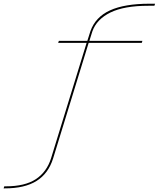

<svg xmlns="http://www.w3.org/2000/svg" viewBox="-232 -809 854 1032"><path d="M-212.5 203.5 -209 192.5H-200.5Q-98.5 192.5 -39.8 154.2Q19 116 42.5 41.5L233.5 -578.5H80.5L84.5 -589.5H237.5L254 -641.5Q281 -717.5 359.2 -753.2Q437.5 -789 571.5 -789H601.5L598 -778H565.5Q435.5 -778 361.5 -741.8Q287.5 -705.5 264.5 -640.5L248.5 -589.5H533.5L530 -578.5H244.5L53.5 42.5Q28 124 -35.8 163.8Q-99.5 203.5 -206 203.5Z"/></svg>

Font: Anybody ExtraExpanded Thin
Style: Italic
Weight: 100
Width: 8
Italic angle: -10°
Designer: Tyler Finck
Foundry: Etcetera Type Company
Version: Version 1.010; ttfautohint (v1.8.3) -l 8 -r 50 -G 200 -x 14 